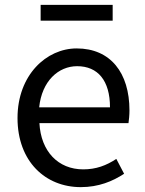

<svg xmlns="http://www.w3.org/2000/svg" viewBox="-20 -756 594 789"><path d="M312 13C385 13 443 -11 490 -42L458 -103C417 -76 375 -60 322 -60C219 -60 148 -134 142 -250H508C510 -264 512 -282 512 -302C512 -457 434 -557 295 -557C171 -557 52 -448 52 -271C52 -92 167 13 312 13ZM141 -315C152 -423 220 -484 297 -484C382 -484 432 -425 432 -315ZM147 -671H443V-736H147Z"/></svg>

Font: Noto Sans HK
Style: Regular
Weight: 400
Designer: Ryoko NISHIZUKA 西塚涼子 (kana, bopomofo & ideographs); Paul D. Hunt (Latin, Greek & Cyrillic); Sandoll Communications 산돌커뮤니
Foundry: Adobe
Version: Version 2.004;hotconv 1.0.118;makeotfexe 2.5.65603